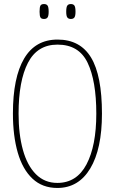

<svg xmlns="http://www.w3.org/2000/svg" viewBox="-20 -921 570 951"><path d="M264 10Q190 10 141 -36Q92 -82 68 -165Q44 -248 44 -359Q44 -537 99.5 -631Q155 -725 265 -725Q377 -725 431 -636Q485 -547 485 -358Q485 -183 427 -86.5Q369 10 264 10ZM264 -15Q360 -15 408.5 -107Q457 -199 457 -358Q457 -520 414 -610Q371 -700 265 -700Q165 -700 118.5 -610Q72 -520 72 -358Q72 -256 93.5 -178.5Q115 -101 158 -58Q201 -15 264 -15ZM331 -827Q319 -827 313.5 -834.5Q308 -842 308 -863Q308 -886 313.5 -893.5Q319 -901 331 -901Q343 -901 348.5 -893.5Q354 -886 354 -863Q354 -842 348.5 -834.5Q343 -827 331 -827ZM198 -827Q185 -827 180.5 -834.5Q176 -842 176 -863Q176 -886 180.5 -893.5Q185 -901 198 -901Q210 -901 215.5 -893.5Q221 -886 221 -863Q221 -842 215.5 -834.5Q210 -827 198 -827Z"/></svg>

Font: Noto Serif Ethiopic ExtraCondensed Thin
Style: Regular
Weight: 100
Width: 2
Designer: Monotype Design Team
Foundry: Monotype Imaging Inc.
Version: Version 2.102; ttfautohint (v1.8.4.7-5d5b)